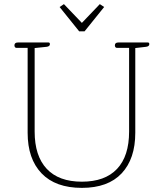

<svg xmlns="http://www.w3.org/2000/svg" viewBox="-20 -901 794 931"><path d="M269 -867 290 -881 377 -790 464 -881 485 -867 390 -749H364ZM114 -257V-669H59Q55 -669 52.5 -672.5Q50 -676 50 -681Q50 -695 67 -695H215Q222 -695 222 -687Q222 -676 206 -674L148 -668V-263Q148 -145 206.5 -82.5Q265 -20 377 -20Q489 -20 547.5 -82Q606 -144 606 -263V-669H546Q542 -669 539.5 -672.5Q537 -676 537 -681Q537 -695 554 -695H697Q704 -695 704 -687Q704 -676 688 -674L636 -668V-257Q636 -131 570 -60.5Q504 10 377 10Q249 10 181.5 -60.5Q114 -131 114 -257Z"/></svg>

Font: Maitree ExtraLight
Style: Regular
Weight: 275
Designer: CadsonDemak Team
Foundry: CadsonDemak
Version: Version 1.003